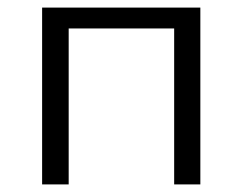

<svg xmlns="http://www.w3.org/2000/svg" viewBox="-20 -486 640 506"><path d="M508 -466V0H439V-411H161V0H91V-466Z"/></svg>

Font: EauTestSC
Style: Regular
Weight: 400
Designer: Christian Thalmann (Catharsis Fonts)
Version: Version 0.001;PS 000.001;hotconv 1.0.88;makeotf.lib2.5.64775